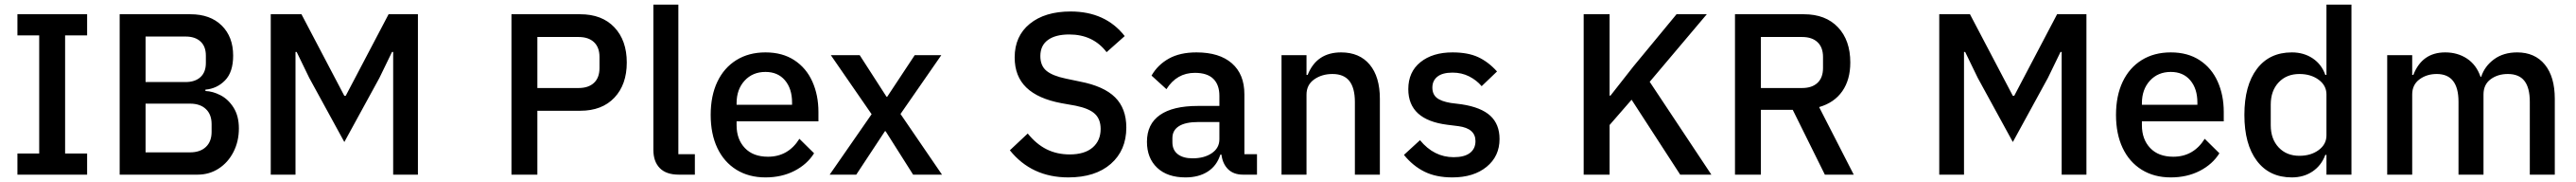

<svg xmlns="http://www.w3.org/2000/svg" viewBox="-20 -760 11237 792"><path d="M360 0H56V-92H151V-606H56V-698H360V-606H264V-92H360Z M811 -698Q897 -698 947 -649Q997 -600 997 -518Q997 -446 961.5 -410Q926 -374 876 -370V-364Q908 -363 942 -345.5Q976 -328 999 -291.5Q1022 -255 1022 -201Q1022 -145 998.5 -99Q975 -53 934 -26.5Q893 0 842 0H502V-698ZM790 -403Q831 -403 854.5 -424.5Q878 -446 878 -486V-518Q878 -558 854.5 -579.5Q831 -601 790 -601H615V-403ZM809 -97Q853 -97 878 -120.5Q903 -144 903 -186V-220Q903 -262 878 -285.5Q853 -309 809 -309H615V-97Z M1161 0V-698H1295L1482 -343H1488L1675 -698H1803V0H1695V-534H1690L1635 -421L1482 -142L1329 -421L1274 -534H1269V0Z M2211 0V-698H2511Q2606 -698 2660 -641Q2714 -584 2714 -488Q2714 -392 2660 -335Q2606 -278 2511 -278H2324V0ZM2504 -377Q2547 -377 2571 -399.5Q2595 -422 2595 -464V-512Q2595 -554 2571 -576.5Q2547 -599 2504 -599H2324V-377Z M2941 0Q2886 0 2858 -28.5Q2830 -57 2830 -108V-740H2939V-89H3011V0Z M3080 -260Q3080 -343 3109 -404Q3138 -465 3192 -498.5Q3246 -532 3319 -532Q3393 -532 3445 -498Q3497 -464 3523.5 -405Q3550 -346 3550 -273V-232H3193V-215Q3193 -154 3229 -116Q3265 -78 3330 -78Q3418 -78 3467 -156L3531 -93Q3501 -45 3445.5 -16.5Q3390 12 3319 12Q3246 12 3192 -21.5Q3138 -55 3109 -116Q3080 -177 3080 -260ZM3193 -311V-304H3435V-314Q3435 -374 3404 -410.5Q3373 -447 3319 -447Q3263 -447 3228 -409Q3193 -371 3193 -311Z M3599 0 3782 -263 3604 -520H3730L3847 -339H3850L3970 -520H4086L3908 -264L4089 0H3963L3843 -189H3840L3715 0Z M4385 -106 4463 -179Q4500 -133 4545 -110.5Q4590 -88 4646 -88Q4711 -88 4746 -118Q4781 -148 4781 -199Q4781 -241 4756 -264.5Q4731 -288 4672 -300L4610 -311Q4508 -330 4457 -379Q4406 -428 4406 -510Q4406 -603 4472 -656.5Q4538 -710 4650 -710Q4802 -710 4886 -603L4807 -533Q4748 -610 4644 -610Q4584 -610 4551 -586Q4518 -562 4518 -516Q4518 -474 4544.5 -452Q4571 -430 4629 -418L4691 -405Q4795 -385 4844 -336.5Q4893 -288 4893 -205Q4893 -106 4825.5 -47Q4758 12 4640 12Q4480 12 4385 -106Z M5402 0Q5361 0 5337 -23.5Q5313 -47 5308 -87H5303Q5288 -39 5248.5 -13.5Q5209 12 5151 12Q5072 12 5027.5 -30Q4983 -72 4983 -143Q4983 -220 5039.5 -259.5Q5096 -299 5205 -299H5299V-343Q5299 -391 5272.5 -417Q5246 -443 5192 -443Q5113 -443 5068 -372L5003 -431Q5030 -478 5078.5 -505Q5127 -532 5199 -532Q5299 -532 5353.5 -484.5Q5408 -437 5408 -350V-89H5463V0ZM5299 -154V-229H5207Q5151 -229 5122.5 -211Q5094 -193 5094 -159V-141Q5094 -107 5117.5 -89Q5141 -71 5182 -71Q5233 -71 5266 -93.5Q5299 -116 5299 -154Z M5570 0V-520H5679V-434H5684Q5723 -532 5830 -532Q5910 -532 5954.5 -479Q5999 -426 5999 -330V0H5890V-316Q5890 -377 5866 -407.5Q5842 -438 5792 -438Q5746 -438 5712.5 -414.5Q5679 -391 5679 -348V0Z M6104 -86 6174 -150Q6235 -76 6321 -76Q6368 -76 6392 -94.5Q6416 -113 6416 -146Q6416 -201 6342 -211L6294 -217Q6123 -238 6123 -372Q6123 -447 6176 -489.5Q6229 -532 6316 -532Q6383 -532 6427.5 -511.5Q6472 -491 6510 -449L6443 -385Q6421 -411 6388.5 -427.5Q6356 -444 6316 -444Q6272 -444 6250 -426.5Q6228 -409 6228 -379Q6228 -350 6247 -334.5Q6266 -319 6308 -312L6356 -306Q6441 -293 6481 -256Q6521 -219 6521 -155Q6521 -80 6464.5 -34Q6408 12 6315 12Q6244 12 6193.5 -13Q6143 -38 6104 -86Z M7309 0 7097 -326 7001 -216V0H6888V-698H7001V-344H7005L7105 -471L7293 -698H7425L7176 -404L7445 0Z M7661 0H7548V-698H7849Q7943 -698 7997 -641.5Q8051 -585 8051 -488Q8051 -413 8016 -363Q7981 -313 7915 -294L8066 0H7940L7800 -282H7661ZM7841 -377Q7884 -377 7908 -399.5Q7932 -422 7932 -464V-512Q7932 -554 7908 -576.5Q7884 -599 7841 -599H7661V-377Z M8439 0V-698H8573L8760 -343H8766L8953 -698H9081V0H8973V-534H8968L8913 -421L8760 -142L8607 -421L8552 -534H8547V0Z M9210 -260Q9210 -343 9239 -404Q9268 -465 9322 -498.5Q9376 -532 9449 -532Q9523 -532 9575 -498Q9627 -464 9653.5 -405Q9680 -346 9680 -273V-232H9323V-215Q9323 -154 9359 -116Q9395 -78 9460 -78Q9548 -78 9597 -156L9661 -93Q9631 -45 9575.5 -16.5Q9520 12 9449 12Q9376 12 9322 -21.5Q9268 -55 9239 -116Q9210 -177 9210 -260ZM9323 -311V-304H9565V-314Q9565 -374 9534 -410.5Q9503 -447 9449 -447Q9393 -447 9358 -409Q9323 -371 9323 -311Z M10123 -86Q10106 -40 10067.5 -14Q10029 12 9977 12Q9879 12 9824.5 -60Q9770 -132 9770 -260Q9770 -388 9824.5 -460Q9879 -532 9977 -532Q10029 -532 10068 -506Q10107 -480 10123 -434H10128V-740H10237V0H10128V-86ZM10128 -171V-349Q10128 -388 10094 -413Q10060 -438 10010 -438Q9954 -438 9919.5 -401.5Q9885 -365 9885 -305V-215Q9885 -155 9919.5 -118.5Q9954 -82 10010 -82Q10060 -82 10094 -107Q10128 -132 10128 -171Z M10393 0V-520H10502V-434H10507Q10545 -532 10646 -532Q10700 -532 10741 -505Q10782 -478 10800 -426H10803Q10818 -472 10859 -502Q10900 -532 10960 -532Q11037 -532 11080.5 -479Q11124 -426 11124 -330V0H11015V-317Q11015 -378 10991.5 -408Q10968 -438 10919 -438Q10875 -438 10844 -415Q10813 -392 10813 -349V0H10704V-317Q10704 -438 10609 -438Q10565 -438 10533.5 -414.5Q10502 -391 10502 -349V0Z"/></svg>

Font: IBM Plex Sans KR Medm
Style: Regular
Weight: 500
Designer: Mike Abbink; Paul van der Laan; Pieter van Rosmalen; Wujin Sim; Chorong Kim; Dohee Lee;
Foundry: Sandoll Inc.
Version: Version 1.003